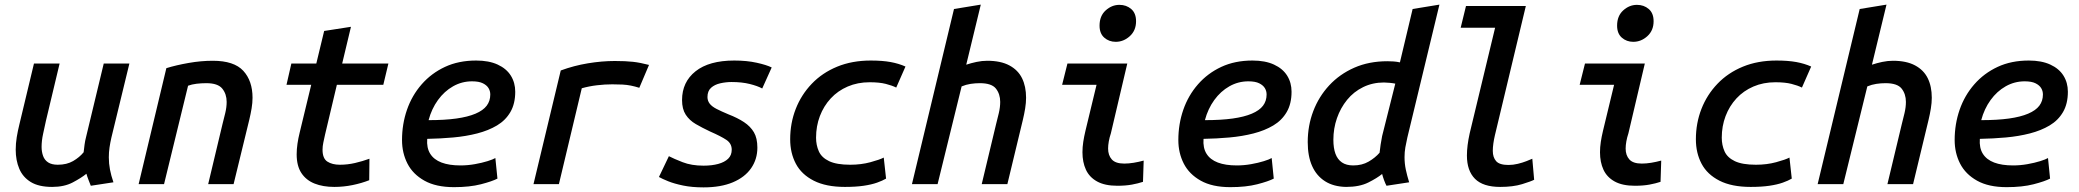

<svg xmlns="http://www.w3.org/2000/svg" viewBox="-20 -797 9000 831"><path d="M206 12Q148 12 113.5 -9Q79 -30 63.5 -66.5Q48 -103 48 -149Q48 -176 52.5 -203.5Q57 -231 64 -259L127 -522H238L179 -275Q173 -247 166.5 -217.5Q160 -188 160 -161Q160 -140 166.5 -122Q173 -104 188.5 -94Q204 -84 230 -84Q269 -84 296.5 -100Q324 -116 342 -138Q344 -155 346 -171Q348 -187 353 -206L429 -522H540L462 -201Q457 -179 454 -158.5Q451 -138 451 -116Q451 -89 456 -63Q461 -37 471 -8L373 7Q369 -3 363 -18.5Q357 -34 354 -45Q332 -27 295 -7.5Q258 12 206 12Z M580 0 700 -502Q742 -515 796 -524.5Q850 -534 901 -534Q993 -534 1033 -490.5Q1073 -447 1073 -374Q1073 -352 1069 -328Q1065 -304 1059 -279L991 0H881L943 -260Q949 -283 955 -308Q961 -333 961 -356Q961 -390 942 -413.5Q923 -437 873 -437Q851 -437 830.5 -434.5Q810 -432 794 -426L690 0Z M1427 12Q1378 12 1341.5 -2.5Q1305 -17 1284.5 -48Q1264 -79 1264 -129Q1264 -151 1267.5 -175Q1271 -199 1277 -223L1327 -430H1220L1241 -522H1349L1383 -663L1499 -681L1461 -522H1661L1639 -430H1438L1387 -215Q1383 -197 1379.5 -180.5Q1376 -164 1376 -149Q1376 -111 1397 -97.5Q1418 -84 1451 -84Q1484 -84 1516.5 -91.5Q1549 -99 1579 -110L1578 -17Q1545 -4 1506 4Q1467 12 1427 12Z M1945 13Q1867 13 1817 -15Q1767 -43 1743.5 -89Q1720 -135 1720 -191Q1720 -260 1741.5 -322Q1763 -384 1805 -432Q1847 -480 1906 -507.5Q1965 -535 2041 -535Q2096 -535 2134 -517.5Q2172 -500 2191 -469.5Q2210 -439 2210 -400Q2210 -348 2189 -312Q2168 -276 2131 -254Q2094 -232 2045.5 -219.5Q1997 -207 1941.5 -202Q1886 -197 1829 -196Q1826 -157 1842 -131.5Q1858 -106 1891 -93.5Q1924 -81 1973 -81Q2004 -81 2035 -86.5Q2066 -92 2090 -99.5Q2114 -107 2124 -113L2133 -24Q2110 -12 2061.5 0.5Q2013 13 1945 13ZM1835 -277Q1905 -277 1955 -284Q2005 -291 2038 -305Q2071 -319 2086.5 -339.5Q2102 -360 2102 -388Q2102 -403 2094.5 -415.5Q2087 -428 2070 -436.5Q2053 -445 2023 -445Q1979 -445 1941 -423.5Q1903 -402 1875.5 -364Q1848 -326 1835 -277Z M2289 0 2407 -492Q2464 -513 2524.5 -523Q2585 -533 2641 -533Q2688 -533 2719.5 -529.5Q2751 -526 2789 -516L2747 -417Q2728 -423 2710.5 -426.5Q2693 -430 2674 -431Q2655 -432 2630 -432Q2598 -432 2564 -428Q2530 -424 2498 -415L2399 0Z M3025 14Q2975 14 2936.5 6Q2898 -2 2872 -12.5Q2846 -23 2832 -31L2875 -121Q2896 -110 2934.5 -95Q2973 -80 3025 -80Q3061 -80 3088.5 -87.5Q3116 -95 3131.5 -110Q3147 -125 3147 -149Q3147 -176 3124 -191.5Q3101 -207 3053 -228Q3019 -244 2991.5 -260Q2964 -276 2948 -300.5Q2932 -325 2932 -364Q2932 -442 2990.5 -488.5Q3049 -535 3158 -535Q3212 -535 3255 -525.5Q3298 -516 3320 -505L3279 -414Q3259 -425 3225 -433.5Q3191 -442 3146 -442Q3122 -442 3097.5 -436.5Q3073 -431 3057.5 -417Q3042 -403 3042 -377Q3042 -361 3051.5 -348.5Q3061 -336 3081.5 -325.5Q3102 -315 3133 -302Q3172 -287 3200 -268.5Q3228 -250 3243 -224.5Q3258 -199 3258 -158Q3258 -108 3231 -69Q3204 -30 3152 -8Q3100 14 3025 14Z M3637 12Q3555 12 3502 -15Q3449 -42 3424.5 -88.5Q3400 -135 3400 -194Q3400 -264 3424 -325.5Q3448 -387 3493.5 -434.5Q3539 -482 3603.5 -508.5Q3668 -535 3749 -535Q3799 -535 3834.5 -528.5Q3870 -522 3899 -509L3859 -418Q3841 -427 3813.5 -434Q3786 -441 3744 -441Q3692 -441 3649 -422.5Q3606 -404 3575.5 -371Q3545 -338 3528.5 -294.5Q3512 -251 3512 -201Q3512 -169 3524 -142Q3536 -115 3568.5 -99.5Q3601 -84 3660 -84Q3707 -84 3747.5 -95Q3788 -106 3805 -115L3815 -24Q3800 -15 3776 -6.5Q3752 2 3718 7Q3684 12 3637 12Z M3927 0 4109 -758 4225 -777 4162 -517Q4183 -524 4206.5 -529Q4230 -534 4253 -534Q4311 -534 4348.5 -514Q4386 -494 4403.5 -458.5Q4421 -423 4421 -374Q4421 -352 4417 -327.5Q4413 -303 4407 -278L4340 0H4229L4291 -259Q4297 -282 4303 -307.5Q4309 -333 4309 -356Q4309 -390 4290.5 -413.5Q4272 -437 4221 -437Q4201 -437 4181 -434Q4161 -431 4142 -423L4038 0Z M4816 7Q4762 7 4728.5 -11.5Q4695 -30 4680 -62.5Q4665 -95 4665 -138Q4665 -160 4668.5 -183Q4672 -206 4678 -231L4726 -430H4577L4600 -522H4859L4788 -220Q4782 -202 4779 -185Q4776 -168 4776 -154Q4776 -125 4792 -107Q4808 -89 4846 -89Q4865 -89 4886.5 -92.5Q4908 -96 4930 -102L4927 -10Q4906 -3 4879 2Q4852 7 4816 7ZM4809 -616Q4780 -616 4759.5 -634Q4739 -652 4739 -686Q4739 -728 4765.5 -752Q4792 -776 4825 -776Q4855 -776 4876 -758Q4897 -740 4897 -705Q4897 -665 4870 -640.5Q4843 -616 4809 -616Z M5305 13Q5227 13 5177 -15Q5127 -43 5103.5 -89Q5080 -135 5080 -191Q5080 -260 5101.5 -322Q5123 -384 5165 -432Q5207 -480 5266 -507.5Q5325 -535 5401 -535Q5456 -535 5494 -517.5Q5532 -500 5551 -469.5Q5570 -439 5570 -400Q5570 -348 5549 -312Q5528 -276 5491 -254Q5454 -232 5405.5 -219.5Q5357 -207 5301.5 -202Q5246 -197 5189 -196Q5186 -157 5202 -131.5Q5218 -106 5251 -93.5Q5284 -81 5333 -81Q5364 -81 5395 -86.5Q5426 -92 5450 -99.5Q5474 -107 5484 -113L5493 -24Q5470 -12 5421.5 0.5Q5373 13 5305 13ZM5195 -277Q5265 -277 5315 -284Q5365 -291 5398 -305Q5431 -319 5446.5 -339.5Q5462 -360 5462 -388Q5462 -403 5454.5 -415.5Q5447 -428 5430 -436.5Q5413 -445 5383 -445Q5339 -445 5301 -423.5Q5263 -402 5235.5 -364Q5208 -326 5195 -277Z M5806 12Q5752 11 5715 -12.5Q5678 -36 5659 -78.5Q5640 -121 5640 -182Q5640 -253 5664 -316Q5688 -379 5733 -427.5Q5778 -476 5841.5 -504Q5905 -532 5985 -532Q5998 -532 6012 -531Q6026 -530 6039 -527L6094 -758L6210 -777L6071 -201Q6066 -179 6062.5 -159Q6059 -139 6059 -117Q6059 -89 6064.5 -63Q6070 -37 6079 -8L5981 7Q5976 -2 5970.5 -17Q5965 -32 5962 -44Q5940 -26 5902 -7Q5864 12 5806 12ZM5837 -81Q5875 -81 5903.5 -97.5Q5932 -114 5951 -136Q5953 -153 5955.5 -171Q5958 -189 5962 -208L6019 -435Q6010 -437 5995 -438.5Q5980 -440 5970 -440Q5921 -440 5880 -420Q5839 -400 5810.5 -365Q5782 -330 5766.5 -285.5Q5751 -241 5751 -192Q5751 -156 5760 -131.5Q5769 -107 5788 -94Q5807 -81 5837 -81Z M6473 12Q6399 12 6364 -23Q6329 -58 6329 -124Q6329 -145 6332 -169Q6335 -193 6341 -220L6451 -677H6302L6325 -771H6584L6450 -211Q6446 -194 6443.5 -176.5Q6441 -159 6441 -144Q6441 -116 6455.5 -99.5Q6470 -83 6509 -83Q6529 -83 6549.5 -88Q6570 -93 6586.5 -99.5Q6603 -106 6612 -110L6620 -19Q6607 -12 6568 0Q6529 12 6473 12Z M7056 7Q7002 7 6968.5 -11.5Q6935 -30 6920 -62.5Q6905 -95 6905 -138Q6905 -160 6908.5 -183Q6912 -206 6918 -231L6966 -430H6817L6840 -522H7099L7028 -220Q7022 -202 7019 -185Q7016 -168 7016 -154Q7016 -125 7032 -107Q7048 -89 7086 -89Q7105 -89 7126.5 -92.5Q7148 -96 7170 -102L7167 -10Q7146 -3 7119 2Q7092 7 7056 7ZM7049 -616Q7020 -616 6999.5 -634Q6979 -652 6979 -686Q6979 -728 7005.5 -752Q7032 -776 7065 -776Q7095 -776 7116 -758Q7137 -740 7137 -705Q7137 -665 7110 -640.5Q7083 -616 7049 -616Z M7557 12Q7475 12 7422 -15Q7369 -42 7344.5 -88.5Q7320 -135 7320 -194Q7320 -264 7344 -325.5Q7368 -387 7413.5 -434.5Q7459 -482 7523.5 -508.5Q7588 -535 7669 -535Q7719 -535 7754.5 -528.5Q7790 -522 7819 -509L7779 -418Q7761 -427 7733.5 -434Q7706 -441 7664 -441Q7612 -441 7569 -422.5Q7526 -404 7495.5 -371Q7465 -338 7448.5 -294.5Q7432 -251 7432 -201Q7432 -169 7444 -142Q7456 -115 7488.5 -99.5Q7521 -84 7580 -84Q7627 -84 7667.5 -95Q7708 -106 7725 -115L7735 -24Q7720 -15 7696 -6.5Q7672 2 7638 7Q7604 12 7557 12Z M7847 0 8029 -758 8145 -777 8082 -517Q8103 -524 8126.5 -529Q8150 -534 8173 -534Q8231 -534 8268.5 -514Q8306 -494 8323.5 -458.5Q8341 -423 8341 -374Q8341 -352 8337 -327.5Q8333 -303 8327 -278L8260 0H8149L8211 -259Q8217 -282 8223 -307.5Q8229 -333 8229 -356Q8229 -390 8210.5 -413.5Q8192 -437 8141 -437Q8121 -437 8101 -434Q8081 -431 8062 -423L7958 0Z M8665 13Q8587 13 8537 -15Q8487 -43 8463.5 -89Q8440 -135 8440 -191Q8440 -260 8461.5 -322Q8483 -384 8525 -432Q8567 -480 8626 -507.5Q8685 -535 8761 -535Q8816 -535 8854 -517.5Q8892 -500 8911 -469.5Q8930 -439 8930 -400Q8930 -348 8909 -312Q8888 -276 8851 -254Q8814 -232 8765.5 -219.5Q8717 -207 8661.5 -202Q8606 -197 8549 -196Q8546 -157 8562 -131.5Q8578 -106 8611 -93.5Q8644 -81 8693 -81Q8724 -81 8755 -86.5Q8786 -92 8810 -99.5Q8834 -107 8844 -113L8853 -24Q8830 -12 8781.5 0.5Q8733 13 8665 13ZM8555 -277Q8625 -277 8675 -284Q8725 -291 8758 -305Q8791 -319 8806.5 -339.5Q8822 -360 8822 -388Q8822 -403 8814.5 -415.5Q8807 -428 8790 -436.5Q8773 -445 8743 -445Q8699 -445 8661 -423.5Q8623 -402 8595.5 -364Q8568 -326 8555 -277Z"/></svg>

Font: Ubuntu Sans Mono Medium
Style: Italic
Weight: 500
Italic angle: -13.5°
Monospace: yes
Designer: Dalton Maag Ltd
Foundry: Dalton Maag Ltd
Version: Version 1.006